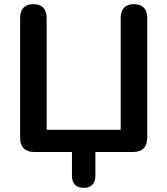

<svg xmlns="http://www.w3.org/2000/svg" viewBox="-20 -733 806 926"><path d="M384 173Q356 173 341.5 158Q327 143 327 115V0H145Q112 0 94.5 -17.5Q77 -35 77 -68V-647Q77 -679 93.5 -696Q110 -713 141 -713Q172 -713 188.5 -696Q205 -679 205 -647V-107H562V-647Q562 -679 578.5 -696Q595 -713 626 -713Q657 -713 673.5 -696Q690 -679 690 -647V-68Q690 -35 672.5 -17.5Q655 0 622 0H440V115Q440 143 425.5 158Q411 173 384 173Z"/></svg>

Font: Nunito ExtraLight
Style: Regular
Weight: 200
Designer: Vernon Adams
Foundry: Vernon Adams
Version: Version 3.602